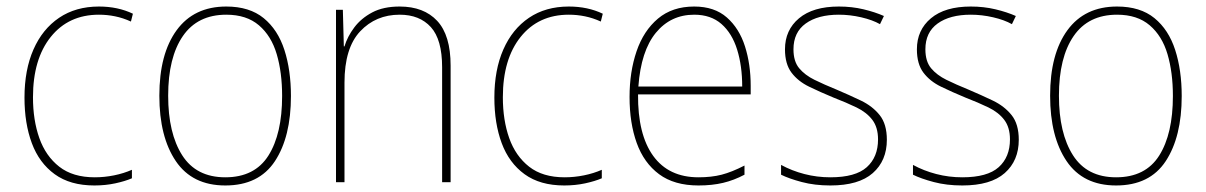

<svg xmlns="http://www.w3.org/2000/svg" viewBox="-20 -558 3694 588"><path d="M269 10Q195 10 147.5 -24.5Q100 -59 77.5 -119.5Q55 -180 55 -259Q55 -344 82.5 -406.5Q110 -469 161 -503.5Q212 -538 283 -538Q341 -538 387 -516L381 -492Q357 -503 332.5 -508Q308 -513 283 -513Q190 -513 135.5 -445Q81 -377 81 -260Q81 -190 100.5 -135Q120 -80 161.5 -47.5Q203 -15 270 -15Q300 -15 329.5 -21Q359 -27 384 -38V-12Q363 -3 333 3.5Q303 10 269 10Z M871 -264Q871 -139 822 -64.5Q773 10 670 10Q569 10 518.5 -64.5Q468 -139 468 -265Q468 -393 521 -465.5Q574 -538 673 -538Q744 -538 787.5 -502.5Q831 -467 851 -405Q871 -343 871 -264ZM495 -265Q495 -150 538 -82.5Q581 -15 670 -15Q760 -15 802 -81.5Q844 -148 844 -264Q844 -336 827.5 -392Q811 -448 773 -480.5Q735 -513 673 -513Q585 -513 540 -447.5Q495 -382 495 -265Z M1204 -538Q1278 -538 1319 -494Q1360 -450 1360 -357V0H1334V-352Q1334 -437 1299.5 -475Q1265 -513 1204 -513Q1131 -513 1083 -462Q1035 -411 1035 -305V0H1009V-528H1030L1033 -416H1035Q1044 -446 1065 -474Q1086 -502 1120 -520Q1154 -538 1204 -538Z M1708 10Q1634 10 1586.5 -24.5Q1539 -59 1516.5 -119.5Q1494 -180 1494 -259Q1494 -344 1521.5 -406.5Q1549 -469 1600 -503.5Q1651 -538 1722 -538Q1780 -538 1826 -516L1820 -492Q1796 -503 1771.5 -508Q1747 -513 1722 -513Q1629 -513 1574.5 -445Q1520 -377 1520 -260Q1520 -190 1539.5 -135Q1559 -80 1600.5 -47.5Q1642 -15 1709 -15Q1739 -15 1768.5 -21Q1798 -27 1823 -38V-12Q1802 -3 1772 3.5Q1742 10 1708 10Z M2106 -538Q2168 -538 2206 -504.5Q2244 -471 2261.5 -416Q2279 -361 2279 -295V-269H1934Q1933 -146 1980.5 -80.5Q2028 -15 2119 -15Q2159 -15 2190 -23Q2221 -31 2260 -51V-23Q2228 -6 2194.5 2Q2161 10 2119 10Q2045 10 1998.5 -24.5Q1952 -59 1930 -120Q1908 -181 1908 -261Q1908 -338 1929.5 -401Q1951 -464 1995 -501Q2039 -538 2106 -538ZM2106 -513Q2034 -513 1988.5 -457.5Q1943 -402 1935 -293H2253Q2253 -356 2237.5 -406Q2222 -456 2189.5 -484.5Q2157 -513 2106 -513Z M2696 -130Q2696 -66 2653 -28Q2610 10 2523 10Q2475 10 2435.5 -0.5Q2396 -11 2372 -23V-53Q2405 -35 2443.5 -25Q2482 -15 2523 -15Q2600 -15 2634.5 -46Q2669 -77 2669 -131Q2669 -168 2651.5 -191Q2634 -214 2603 -229Q2572 -244 2533 -259Q2492 -276 2458 -292.5Q2424 -309 2404 -335.5Q2384 -362 2384 -407Q2384 -466 2427 -502Q2470 -538 2549 -538Q2589 -538 2624.5 -529.5Q2660 -521 2687 -509L2675 -484Q2652 -497 2617.5 -505Q2583 -513 2549 -513Q2485 -513 2447.5 -486Q2410 -459 2410 -407Q2410 -370 2427.5 -349Q2445 -328 2474.5 -313.5Q2504 -299 2541 -284Q2581 -267 2616.5 -250Q2652 -233 2674 -205.5Q2696 -178 2696 -130Z M3100 -130Q3100 -66 3057 -28Q3014 10 2927 10Q2879 10 2839.5 -0.5Q2800 -11 2776 -23V-53Q2809 -35 2847.5 -25Q2886 -15 2927 -15Q3004 -15 3038.5 -46Q3073 -77 3073 -131Q3073 -168 3055.5 -191Q3038 -214 3007 -229Q2976 -244 2937 -259Q2896 -276 2862 -292.5Q2828 -309 2808 -335.5Q2788 -362 2788 -407Q2788 -466 2831 -502Q2874 -538 2953 -538Q2993 -538 3028.5 -529.5Q3064 -521 3091 -509L3079 -484Q3056 -497 3021.5 -505Q2987 -513 2953 -513Q2889 -513 2851.5 -486Q2814 -459 2814 -407Q2814 -370 2831.5 -349Q2849 -328 2878.5 -313.5Q2908 -299 2945 -284Q2985 -267 3020.5 -250Q3056 -233 3078 -205.5Q3100 -178 3100 -130Z M3599 -264Q3599 -139 3550 -64.5Q3501 10 3398 10Q3297 10 3246.5 -64.5Q3196 -139 3196 -265Q3196 -393 3249 -465.5Q3302 -538 3401 -538Q3472 -538 3515.5 -502.5Q3559 -467 3579 -405Q3599 -343 3599 -264ZM3223 -265Q3223 -150 3266 -82.5Q3309 -15 3398 -15Q3488 -15 3530 -81.5Q3572 -148 3572 -264Q3572 -336 3555.5 -392Q3539 -448 3501 -480.5Q3463 -513 3401 -513Q3313 -513 3268 -447.5Q3223 -382 3223 -265Z"/></svg>

Font: Noto Sans Thai SemCond Thin
Style: Regular
Weight: 100
Width: 4
Designer: Monotype Design Team
Foundry: Monotype Imaging Inc.
Version: Version 2.002; ttfautohint (v1.8.4.7-5d5b)